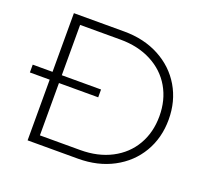

<svg xmlns="http://www.w3.org/2000/svg" viewBox="-120 -846 1070 993"><g transform="rotate(20 414.5 -350.0)"><path d="M125 -700V0H402C474.7 0 539.2 -15 595.5 -45C651.8 -75 695.7 -116.5 727 -169.5C758.3 -222.5 774 -282.7 774 -350C774 -417.3 758.3 -477.5 727 -530.5C695.7 -583.5 651.8 -625 595.5 -655C539.2 -685 474.7 -700 402 -700ZM398 -46H176V-654H398C462.7 -654 519.7 -641.2 569 -615.5C618.3 -589.8 656.3 -554 683 -508C709.7 -462 723 -409.3 723 -350C723 -290.7 709.7 -238 683 -192C656.3 -146 618.3 -110.2 569 -84.5C519.7 -58.8 462.7 -46 398 -46ZM16 -377V-334H392V-377Z"/></g></svg>

Font: Montserrat Custom ExtraLight
Style: Regular
Weight: 300
Designer: Julieta Ulanovsky
Foundry: Julieta Ulanovsky
Version: Version 7.200